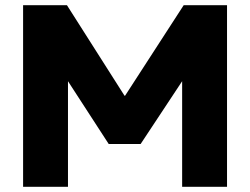

<svg xmlns="http://www.w3.org/2000/svg" viewBox="-20 -720 965 740"><path d="M69 0V-700H238L460 -351H462L688 -700H855V0H682V-407L522 -165H399L242 -407V0Z"/></svg>

Font: REM
Style: Bold
Weight: 700
Designer: Octavio Pardo
Foundry: Ashler Design
Version: Version 1.005;gftools[0.9.28]